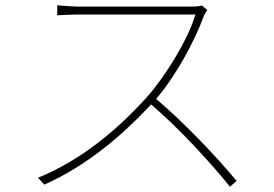

<svg xmlns="http://www.w3.org/2000/svg" viewBox="-20 -698 1040 728"><path d="M766 -660 746 -677C735 -674 721 -673 700 -673C669 -673 307 -673 281 -673C249 -673 197 -678 197 -678V-640C197 -640 251 -643 281 -643C307 -643 691 -643 721 -643C693 -548 608 -410 538 -331C426 -206 285 -89 124 -24L148 2C308 -69 442 -183 553 -302C661 -210 783 -76 852 10L877 -12C806 -98 685 -227 572 -323C646 -409 717 -540 752 -635C754 -641 762 -655 766 -660Z"/></svg>

Font: Harano Aji Gothic ExtraLight
Style: Regular
Weight: 250
Foundry: Masamichi Hosoda
Version: HaranoAjiGothic-ExtraLight version 20230610;ttx 4.39.4